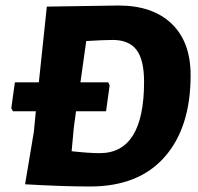

<svg xmlns="http://www.w3.org/2000/svg" viewBox="-20 -669 720 697"><path d="M410 -649Q534 -649 603 -583Q672 -517 672 -396Q672 -206 577.5 -99Q483 8 307 8Q209 8 71 0L103 -191L110 -265H27L21 -276L34 -370H121L150 -645H151ZM373 -370 378 -359 365 -265H256L248 -206L240 -120Q303 -113 342 -113Q503 -113 503 -372Q503 -452 475.5 -488Q448 -524 389 -524Q359 -524 293 -520L272 -370Z"/></svg>

Font: Alegreya Sans ExtraBold
Style: Italic
Weight: 800
Italic angle: -7°
Designer: Juan Pablo del Peral
Foundry: Huerta Tipografica
Version: Version 2.007